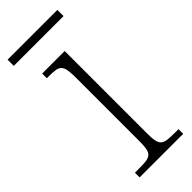

<svg xmlns="http://www.w3.org/2000/svg" viewBox="-235 -694 723 723"><g transform="rotate(-45 127.0 -332.5)"><path d="M-12 -632H253V-665H-12ZM26 0H258V-25H238C174 -25 163 -30 163 -99V-536H43V-511H55C110 -511 122 -505 122 -437V-98C122 -30 111 -25 48 -25H26Z"/></g></svg>

Font: Noto Serif Devanagari SemiCondensed ExtraLight
Style: Regular
Weight: 200
Width: 4
Designer: Universal Thirst, Indian Type Foundry and the Monotype Design Team
Foundry: Monotype Imaging Inc.
Version: Version 2.004